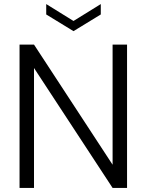

<svg xmlns="http://www.w3.org/2000/svg" viewBox="-20 -923 720 943"><path d="M76 0ZM76 0ZM604 0H533L147 -589V0H76V-704H147L533 -114V-704H604ZM341 -770 207 -852V-903L341 -820L475 -903V-852Z"/></svg>

Font: Ulagadi Sans Light
Style: Regular
Weight: 300
Designer: Ninad Kale (Devanagari), Jonny Pinhorn (Latin)
Foundry: Indian Type Foundry
Version: Version 3.01;March 29, 2020;FontCreator 12.0.0.2522 64-bit; 